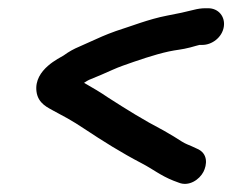

<svg xmlns="http://www.w3.org/2000/svg" viewBox="-20 -486 564 466"><path d="M485.3 -466H478.3C469.1 -466 459.7 -464.6 450.1 -462.1C428.9 -456.6 413.5 -453.5 385 -448C340.9 -439.5 297.4 -422 261.2 -410.6C235.1 -401.3 218.8 -393.6 200.8 -385.5L172.2 -372.7C159.3 -367.3 147.6 -361 134.3 -351.3C126.1 -345.6 62 -317.8 68.5 -264.3C72.2 -233.5 98.2 -224.2 110.5 -216.8L143.9 -198.7C157.1 -191.2 170.9 -182.7 184.4 -173.6C230.3 -143.2 273.4 -116 324.2 -89.5C352.3 -74.8 369.5 -60 400.9 -47.5L413.5 -42.8C438.8 -32.3 464.1 -50.4 473.7 -68.8C482.2 -85.3 486.4 -114 456.9 -125.7L445.4 -131C437.8 -134.5 431.8 -136 421.1 -142.6C410.1 -149.9 395.3 -158.9 376.8 -169.4C327.6 -195.1 288.4 -219.7 242.1 -249.4C225.2 -261.1 204.8 -273.2 184 -285C189.2 -288.5 194.3 -291.4 196.2 -292.2L225.1 -304.2C247.3 -313.7 260.9 -320.5 278.1 -326.6C312.2 -338.7 353.9 -353.3 389.8 -361.1C407.5 -365 421.1 -365.4 441.9 -370.9C450.7 -373.2 463 -377 464.3 -377H471.3C494.3 -377 519.1 -395 523.2 -421C527.1 -445.8 510.1 -466 485.3 -466Z"/></svg>

Font: Just Breathe
Style: BdObl3
Weight: 400
Foundry: Cannot Into Space Fonts
Version: Version 0.72